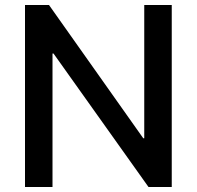

<svg xmlns="http://www.w3.org/2000/svg" viewBox="-20 -748 787 768"><path d="M667 -728H557V-195H553L176 -728H80V0H190V-534H194L574 0H667Z"/></svg>

Font: Wafeq Medium
Style: Regular
Weight: 500
Designer: Rasmus Andersson & Azza Alameddine
Foundry: Google & TypeTogether
Version: Version 3.000;January 28, 2025;FontCreator 15.0.0.3014 64-bi